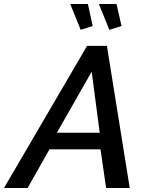

<svg xmlns="http://www.w3.org/2000/svg" viewBox="-70 -939 739 959"><path d="M365 -710H464L578 0H460L432 -193H177L68 0H-50ZM428 -276 388 -581 214 -276ZM424 -919H512L537 -809L476 -790ZM281 -919H369L393 -809L333 -790Z"/></svg>

Font: Raleway Thin SemiBold
Style: Italic
Weight: 600
Italic angle: -12°
Version: Version 4.026